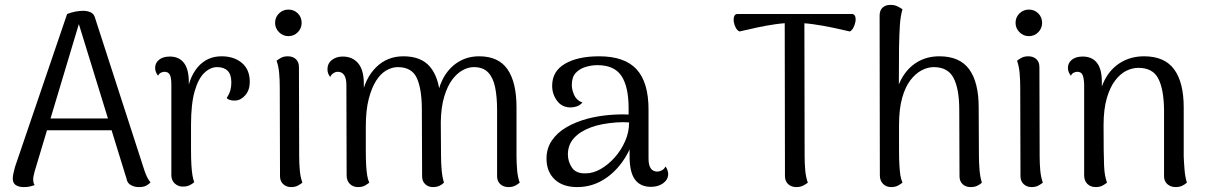

<svg xmlns="http://www.w3.org/2000/svg" viewBox="-20 -750 4912 781"><path d="M319 -706Q336 -706 349.5 -699.5Q363 -693 367 -676L568 -55Q572 -43 578 -30.5Q584 -18 592 -8Q586 -1 575 5Q564 11 545 11Q527 11 512.5 3Q498 -5 495 -22L294 -674L307 -673L121 -53Q119 -45 117 -36.5Q115 -28 115 -20Q115 -13 116.5 -7Q118 -1 121 3Q112 6 102 8.5Q92 11 77 11Q55 11 43 2Q31 -7 32 -26Q32 -34 35 -46.5Q38 -59 41 -71L253 -693Q286 -706 319 -706ZM154 -268H471V-220H154Z M723 9Q705 9 691 -3.5Q677 -16 677 -38V-406Q677 -435 670.5 -446.5Q664 -458 649 -458Q644 -458 636 -455Q628 -452 623 -442Q611 -457 611 -474Q611 -494 627 -507Q643 -520 671 -520Q709 -520 729 -493Q749 -466 748 -411V-345H736Q746 -432 784 -476.5Q822 -521 881 -521Q932 -521 964 -494Q996 -467 996 -417Q996 -384 978 -363Q960 -342 937 -341Q913 -340 902 -351Q914 -370 917.5 -384.5Q921 -399 921 -415Q921 -447 906 -462Q891 -477 863 -477Q836 -477 811.5 -454Q787 -431 772 -379.5Q757 -328 757 -241Q757 -182 757 -143Q757 -104 758.5 -79.5Q760 -55 762.5 -39Q765 -23 770 -9Q764 -3 752.5 3Q741 9 723 9Z M1153 -603Q1131 -603 1115 -619Q1099 -635 1099 -657Q1099 -680 1115 -695.5Q1131 -711 1153 -711Q1176 -711 1191.5 -695.5Q1207 -680 1207 -657Q1207 -635 1191.5 -619Q1176 -603 1153 -603ZM1197 -114Q1197 -85 1199.5 -57Q1202 -29 1210 -7Q1204 -2 1192.5 4.5Q1181 11 1164 11Q1145 11 1132 -1Q1119 -13 1119 -33L1118 -396Q1118 -425 1115.5 -453Q1113 -481 1105 -503Q1111 -508 1122.5 -514.5Q1134 -521 1151 -521Q1171 -521 1183.5 -509.5Q1196 -498 1196 -477Z M2081 -114Q2081 -88 2083.5 -58.5Q2086 -29 2094 -7Q2086 0 2075 5.5Q2064 11 2048 11Q2028 11 2015 -1Q2002 -13 2002 -33V-303Q2002 -356 1994 -395Q1986 -434 1965.5 -455.5Q1945 -477 1907 -477Q1885 -477 1862 -464.5Q1839 -452 1819.5 -426Q1800 -400 1787 -357Q1774 -314 1773 -254L1774 -114Q1774 -88 1776.5 -58.5Q1779 -29 1786 -7Q1779 0 1768 5.5Q1757 11 1741 11Q1722 11 1709.5 -1Q1697 -13 1697 -33L1696 -303Q1696 -388 1675.5 -432.5Q1655 -477 1598 -477Q1575 -477 1552 -464Q1529 -451 1510.5 -422.5Q1492 -394 1480 -348Q1468 -302 1468 -235Q1468 -177 1468 -138.5Q1468 -100 1469.5 -76.5Q1471 -53 1473.5 -37Q1476 -21 1482 -7Q1476 -2 1465 4.5Q1454 11 1436 11Q1416 11 1403 -2Q1390 -15 1390 -37L1389 -405Q1389 -431 1380 -444.5Q1371 -458 1354 -458Q1345 -458 1336.5 -452.5Q1328 -447 1323 -437Q1312 -451 1312 -468Q1312 -492 1330 -506Q1348 -520 1374 -520Q1414 -520 1437 -492.5Q1460 -465 1460 -409V-342L1451 -357Q1465 -432 1510 -476.5Q1555 -521 1621 -521Q1693 -521 1729 -478.5Q1765 -436 1771 -355L1759 -359Q1767 -408 1790.5 -444.5Q1814 -481 1849.5 -501Q1885 -521 1929 -521Q2008 -521 2044.5 -468Q2081 -415 2081 -313Z M2628 10Q2585 10 2563 -19.5Q2541 -49 2541 -114V-203L2560 -194Q2543 -134 2508.5 -87.5Q2474 -41 2428 -15Q2382 11 2328 11Q2269 11 2236 -20.5Q2203 -52 2203 -105Q2203 -146 2224.5 -178Q2246 -210 2283.5 -232Q2321 -254 2369 -267Q2411 -278 2455.5 -282Q2500 -286 2537 -284V-310Q2537 -397 2508 -441Q2479 -485 2410 -485Q2386 -485 2361.5 -477.5Q2337 -470 2321.5 -453Q2306 -436 2306 -404Q2306 -384 2316 -362.5Q2326 -341 2349 -333Q2340 -322 2327 -317.5Q2314 -313 2301 -313Q2266 -313 2246 -340Q2226 -367 2226 -401Q2226 -460 2278 -490.5Q2330 -521 2417 -521Q2521 -521 2569.5 -468Q2618 -415 2618 -305V-105Q2618 -52 2654 -52Q2662 -52 2672 -57Q2682 -62 2687 -73Q2693 -65 2695.5 -56.5Q2698 -48 2698 -42Q2698 -20 2678 -5Q2658 10 2628 10ZM2364 -45Q2393 -45 2423.5 -62.5Q2454 -80 2480 -109Q2506 -138 2522.5 -175Q2539 -212 2539 -252Q2516 -254 2487.5 -252Q2459 -250 2432 -245Q2405 -240 2384 -232Q2340 -216 2315 -188.5Q2290 -161 2290 -122Q2290 -92 2307 -67.5Q2324 -43 2364 -45Z M3219 11Q3199 11 3186 -1Q3173 -13 3173 -33L3172 -676L3252 -671L3253 -114Q3253 -85 3255.5 -57Q3258 -29 3266 -7Q3260 -2 3248 4.5Q3236 11 3219 11ZM2988 -622Q2979 -626 2973 -637Q2967 -648 2965 -661Q2963 -674 2966.5 -683.5Q2970 -693 2979 -693H3446Q3455 -693 3458.5 -683.5Q3462 -674 3459.5 -661Q3457 -648 3451 -637Q3445 -626 3437 -622Q3403 -630 3365 -638Q3327 -646 3287.5 -651.5Q3248 -657 3210 -657Q3173 -657 3134.5 -651.5Q3096 -646 3059 -638Q3022 -630 2988 -622Z M3605 11Q3585 11 3572 -2Q3559 -15 3559 -37L3558 -686Q3558 -707 3569 -718Q3580 -729 3598 -730Q3617 -731 3631 -724Q3645 -717 3651 -712Q3643 -685 3640.5 -648.5Q3638 -612 3637 -556L3636 -347L3619 -329Q3624 -389 3648.5 -432Q3673 -475 3712 -498Q3751 -521 3801 -521Q3884 -521 3922.5 -468Q3961 -415 3961 -313L3962 -114Q3962 -88 3964.5 -58.5Q3967 -29 3974 -7Q3967 0 3955.5 5.5Q3944 11 3928 11Q3908 11 3895.5 -1Q3883 -13 3883 -33L3882 -303Q3882 -388 3859 -432.5Q3836 -477 3778 -477Q3754 -477 3729 -464Q3704 -451 3683 -423.5Q3662 -396 3649.5 -351Q3637 -306 3637 -241Q3637 -181 3637 -142Q3637 -103 3638.5 -78Q3640 -53 3642.5 -37Q3645 -21 3651 -7Q3645 -2 3633.5 4.5Q3622 11 3605 11Z M4165 -603Q4143 -603 4127 -619Q4111 -635 4111 -657Q4111 -680 4127 -695.5Q4143 -711 4165 -711Q4188 -711 4203.5 -695.5Q4219 -680 4219 -657Q4219 -635 4203.5 -619Q4188 -603 4165 -603ZM4209 -114Q4209 -85 4211.5 -57Q4214 -29 4222 -7Q4216 -2 4204.5 4.5Q4193 11 4176 11Q4157 11 4144 -1Q4131 -13 4131 -33L4130 -396Q4130 -425 4127.5 -453Q4125 -481 4117 -503Q4123 -508 4134.5 -514.5Q4146 -521 4163 -521Q4183 -521 4195.5 -509.5Q4208 -498 4208 -477Z M4437 11Q4416 11 4403 -2Q4390 -15 4390 -37V-406Q4389 -435 4383 -446.5Q4377 -458 4362 -458Q4357 -458 4349 -455Q4341 -452 4336 -442Q4324 -457 4324 -474Q4324 -494 4340 -507Q4356 -520 4384 -520Q4422 -520 4442 -494.5Q4462 -469 4462 -417V-347L4447 -329Q4453 -389 4477.5 -432Q4502 -475 4542.5 -498Q4583 -521 4634 -521Q4717 -521 4756 -468Q4795 -415 4795 -313V-114Q4796 -88 4798.5 -58.5Q4801 -29 4808 -7Q4800 0 4789 5.5Q4778 11 4762 11Q4742 11 4728.5 -1Q4715 -13 4715 -33V-303Q4714 -387 4691.5 -430.5Q4669 -474 4611 -474Q4586 -474 4561.5 -462Q4537 -450 4516 -422.5Q4495 -395 4482 -350Q4469 -305 4469 -241Q4469 -181 4469.5 -142Q4470 -103 4471 -78Q4472 -53 4475 -37Q4478 -21 4483 -7Q4477 -2 4465.5 4.5Q4454 11 4437 11Z"/></svg>

Font: Arima Thin
Style: Regular
Weight: 400
Version: Version 1.100